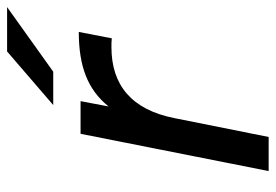

<svg xmlns="http://www.w3.org/2000/svg" viewBox="-138 -639 777 541"><g transform="rotate(-90 250.5 -368.5)"><path d="M501 -737H376L225 -607H319ZM221 -451 236 -530H144L39 0H135L188 -265C212 -387 282 -443 388 -443C398 -443 404 -443 413 -442L431 -535C336 -535 269 -511 221 -451Z"/></g></svg>

Font: AWKNG-Font Medium
Style: Italic
Weight: 500
Italic angle: -11.3°
Designer: Awakening Church
Foundry: Awakening Church
Version: Version 1.700;PS 001.700;hotconv 1.0.88;makeotf.lib2.5.64775